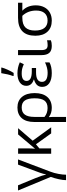

<svg xmlns="http://www.w3.org/2000/svg" viewBox="987 -1834 1086 3101"><g transform="rotate(-90 1530.5 -283.0)"><path d="M259.8 240.2H171.9Q171.9 193.4 187.5 121.6Q203.1 49.8 224.1 -5.9L4.9 -535.2H88.9L206.1 -250Q252 -135.3 261.2 -85H265.1Q270.5 -118.2 289.6 -175Q308.6 -231.9 422.9 -535.2H506.8L309.1 -13.2Q285.6 47.4 272.7 118.7Q259.8 189.9 259.8 240.2Z M685.1 0H598.1V-534.2H685.1V-396Q685.1 -314.9 679.2 -259.8L910.2 -534.2H1011.2L809.1 -298.8L1025.4 0H927.2L751 -246.1L685.1 -190.9Z M1193.4 -272.9V-107.9Q1252.9 -58.1 1336.4 -58.1Q1419.9 -58.1 1457 -108.9Q1494.1 -159.7 1494.1 -266.1Q1494.1 -372.6 1459 -424.3Q1423.8 -476.1 1345.7 -476.1Q1267.6 -476.1 1230.5 -425.5Q1193.4 -375 1193.4 -272.9ZM1339.4 9.8Q1252 9.8 1193.4 -36.1H1189.5Q1193.4 -6.3 1193.4 97.2V240.2H1111.3V-274.9Q1111.3 -404.8 1172.9 -474.9Q1234.4 -544.9 1344.7 -544.9Q1455.1 -544.9 1516.6 -471.2Q1578.1 -397.5 1578.1 -266.6Q1578.1 -135.7 1515.6 -63Q1453.1 9.8 1339.4 9.8Z M1759.3 -148.9Q1759.3 -57.1 1907.7 -57.1Q1984.4 -57.1 2073.2 -99.1V-26.9Q2006.3 9.8 1900.9 9.8Q1795.4 9.8 1736.8 -31.2Q1678.2 -72.3 1678.2 -145Q1678.2 -192.4 1705.1 -224.6Q1731.9 -256.8 1795.4 -276.9V-282.2Q1747.6 -295.9 1721.2 -327.1Q1694.8 -358.4 1695.3 -402.8Q1695.3 -467.8 1750 -506.3Q1804.7 -544.9 1897.5 -544.9Q1990.2 -544.9 2075.2 -506.8L2044.4 -441.9Q1998.5 -462.4 1966.8 -469.2Q1935.1 -476.1 1896.5 -476.1Q1774.4 -476.1 1774.4 -397Q1774.4 -313 1929.2 -313H1983.4V-244.1H1911.1Q1759.3 -244.1 1759.3 -148.9ZM1989.7 -806.2V-794.9Q1981 -758.8 1954.6 -701.2Q1928.2 -643.6 1903.8 -606H1855V-620.1Q1883.8 -697.8 1899.9 -806.2Z M2191.4 -154.8V-535.2H2272.5V-157.2Q2272.5 -106.4 2290.3 -81.8Q2308.1 -57.1 2350.6 -57.1Q2393.1 -57.1 2431.2 -66.9V-4.9Q2396 9.8 2340.3 9.8Q2262.2 9.8 2226.8 -31.2Q2191.4 -72.3 2191.4 -154.8Z M2911.1 -243.2Q2911.1 -375 2826.2 -465.8H2794.4Q2686 -465.8 2637.2 -415Q2588.4 -364.3 2588.4 -262.2Q2588.4 -160.2 2629.9 -109.1Q2671.4 -58.1 2749.5 -58.1Q2827.6 -58.1 2869.4 -106.2Q2911.1 -154.3 2911.1 -243.2ZM2995.1 -248Q2995.1 -171.4 2965.1 -112.5Q2935.1 -53.7 2879.2 -22Q2823.2 9.8 2748 9.8Q2633.3 9.8 2568.8 -60.5Q2504.4 -130.9 2504.4 -254.9Q2504.4 -535.2 2793.5 -535.2H3037.1V-465.8H2908.2Q2995.1 -384.3 2995.1 -248Z"/></g></svg>

Font: OpenSans-Regular
Style: Regular
Weight: 400
Foundry: Ascender Corporation
Version: Version 1.10